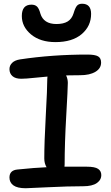

<svg xmlns="http://www.w3.org/2000/svg" viewBox="-20 -982 594 1031"><path d="M277.8 -755.9Q196.3 -755.9 146.7 -797.1Q97.2 -838.4 97.2 -896Q97.2 -957 148.9 -957Q168 -957 178.7 -946.8Q189.5 -936.5 196.8 -909.2Q213.9 -853 283.2 -853Q320.8 -853 343.3 -866.7Q365.7 -880.4 375 -910.2Q383.8 -939.9 393.1 -950.9Q402.3 -961.9 420.9 -961.9Q469.2 -961.9 469.2 -907.2Q469.2 -841.8 418.7 -798.8Q368.2 -755.9 277.8 -755.9ZM118.2 28.8Q73.2 28.8 52 13.4Q30.8 -2 30.8 -28.8Q30.8 -67.9 74.2 -71.8Q168 -81.5 230 -84Q217.8 -104.5 217.8 -130.9Q217.8 -214.8 225.8 -360.8Q233.9 -506.8 233.9 -558.1Q233.9 -566.9 234.9 -570.8Q211.9 -569.3 165 -564.2Q118.2 -559.1 94.2 -559.1Q63 -559.1 46.9 -573.2Q30.8 -587.4 30.8 -610.8Q30.8 -630.4 45.2 -644.5Q59.6 -658.7 87.9 -663.1Q260.7 -689 449.2 -689Q490.2 -689 506.6 -679.4Q522.9 -669.9 522.9 -646Q522.9 -614.7 492.4 -596.4Q461.9 -578.1 410.2 -578.1Q395.5 -578.1 370.4 -577.6Q345.2 -577.1 335 -577.1Q344.2 -557.6 344.2 -537.1Q344.2 -509.8 335.7 -360.8Q327.1 -211.9 327.1 -99.1Q327.1 -89.8 326.2 -86.9H445.8Q489.7 -86.9 506.8 -75.2Q523.9 -63.5 523.9 -42Q523.9 -15.6 499.5 1.2Q475.1 18.1 426.8 18.1Q344.7 18.1 238.5 23.4Q132.3 28.8 118.2 28.8Z"/></svg>

Font: Shantell Sans Bouncy
Style: Regular
Weight: 500
Designer: Stephen Nixon, Anya Danilova, Shantell Martin
Foundry: Arrow Type
Version: Version 1.006;[9816181b4]